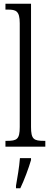

<svg xmlns="http://www.w3.org/2000/svg" viewBox="-20 -780 270 1021"><path d="M9 0H221V-31H214C160 -31 145 -39 145 -105V-760H9V-729H21C65 -729 85 -722 85 -656V-105C85 -39 70 -31 16 -31H9ZM65 208V221H88C108 180 133 113 145 71V61H86C82 112 73 161 65 208Z"/></svg>

Font: Noto Serif Armenian ExtraCondensed Light
Style: Regular
Weight: 300
Width: 2
Designer: Monotype Design Team
Foundry: Monotype Imaging Inc.
Version: Version 2.008